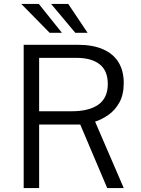

<svg xmlns="http://www.w3.org/2000/svg" viewBox="-20 -949 711 969"><path d="M604.5 0H521L385 -320.5H177.5V0H99.5V-723H372.5Q448.5 -723 500.2 -700.2Q552 -677.5 578.2 -634.5Q604.5 -591.5 604.5 -530.5Q604.5 -471.5 582.8 -432.2Q561 -393 528 -369.8Q495 -346.5 460 -335ZM341.5 -387.5Q429.5 -387.5 476.8 -421.2Q524 -455 524 -525Q524 -592.5 482.5 -624.8Q441 -657 366.5 -657H177.5V-387.5ZM324.5 -929 422 -783.5H360L238 -929ZM176 -929 292.5 -783.5H230.5L87.5 -929Z"/></svg>

Font: Public Sans Thin Light
Style: Regular
Weight: 300
Version: Version 1.007